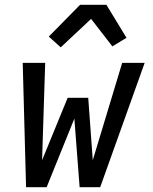

<svg xmlns="http://www.w3.org/2000/svg" viewBox="-20 -783 640 803"><path d="M89 0 75 -520H169L156 -113L263 -374H349L368 -113L491 -520H585L399 0H313L291 -287L175 0ZM234 -585 184 -630 315 -763H425L509 -625L450 -589L361 -704Z"/></svg>

Font: Iosevka Md Ex Obl
Style: Regular
Weight: 500
Width: 7
Italic angle: -9°
Monospace: yes
Designer: Belleve Invis
Foundry: Belleve Invis
Version: Version 32.5.0; ttfautohint (v1.8.4)